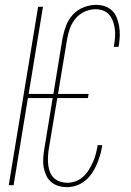

<svg xmlns="http://www.w3.org/2000/svg" viewBox="-20 -763 540 791"><path d="M256 8Q238 8 221 3Q204 -2 191 -13Q178 -24 170.5 -40Q163 -56 160 -73Q157 -90 158 -108.5Q159 -127 162 -146L197 -359H95L36 0H16L137 -735H157L98 -376H200L238 -608Q243 -633 252.5 -658Q262 -683 280.5 -703Q299 -723 325 -733Q351 -743 376 -743Q395 -743 412.5 -737Q430 -731 442.5 -718.5Q455 -706 461.5 -689Q468 -672 471 -654Q474 -636 473.5 -617Q473 -598 470 -579L468 -570H449L450 -578Q453 -594 454 -611Q455 -628 453 -644Q451 -660 445.5 -675Q440 -690 430.5 -701.5Q421 -713 406 -719Q391 -725 374 -725Q352 -725 330 -715.5Q308 -706 292.5 -688Q277 -670 269 -648.5Q261 -627 257 -605L219 -376H345L342 -359H216L180 -143Q178 -127 177.5 -111.5Q177 -96 179 -81Q181 -66 186.5 -52.5Q192 -39 203 -29Q214 -19 228 -14.5Q242 -10 258 -10Q274 -10 291 -16Q308 -22 321.5 -34Q335 -46 344.5 -61Q354 -76 361.5 -92Q369 -108 373.5 -124.5Q378 -141 381 -157L382 -165H401L400 -157Q397 -138 391 -119Q385 -100 377 -82Q369 -64 357.5 -47.5Q346 -31 330 -18Q314 -5 294.5 1.5Q275 8 256 8Z"/></svg>

Font: Iosevka Thin Oblique
Style: Regular
Weight: 100
Italic angle: -9°
Monospace: yes
Designer: Belleve Invis
Foundry: Belleve Invis
Version: Version 32.5.0; ttfautohint (v1.8.4)